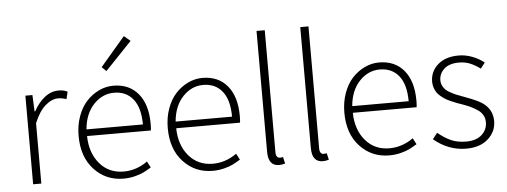

<svg xmlns="http://www.w3.org/2000/svg" viewBox="-50 -889 2734 1036"><g transform="rotate(-5 1317.0 -371.0)"><path d="M91.8 0V-480H129.9L133.8 -391.1H137.2Q162.6 -438 197.3 -465.1Q231.9 -492.2 272.9 -492.2Q299.8 -492.2 320.8 -481.9L311 -441.9Q288.1 -450.2 267.1 -450.2Q231.9 -450.2 197.3 -420.4Q162.6 -390.6 136.2 -327.1V0Z M358.9 -238.8Q358.9 -295.9 376.5 -344.5Q394 -393.1 423.6 -424.8Q453.1 -456.5 490.7 -474.4Q528.3 -492.2 568.4 -492.2Q654.3 -492.2 703.1 -433.6Q752 -375 752 -270Q752 -246.1 750 -233.9H404.3Q405.8 -142.1 455.3 -84Q504.9 -25.9 585 -25.9Q654.3 -25.9 714.4 -68.8L731.9 -35.2Q707.5 -20.5 690.7 -12Q673.8 -3.4 643.8 4.4Q613.8 12.2 581.1 12.2Q485.8 12.2 422.4 -55.9Q358.9 -124 358.9 -238.8ZM404.3 -270H710Q710 -360.4 672.6 -407.2Q635.3 -454.1 569.3 -454.1Q505.9 -454.1 458.7 -404.1Q411.6 -354 404.3 -270ZM515.1 -597.2 648.9 -753.9 683.1 -725.1 539.1 -574.2Z M841.8 -238.8Q841.8 -295.9 859.4 -344.5Q877 -393.1 906.5 -424.8Q936 -456.5 973.6 -474.4Q1011.2 -492.2 1051.3 -492.2Q1137.2 -492.2 1186 -433.6Q1234.9 -375 1234.9 -270Q1234.9 -246.1 1232.9 -233.9H887.2Q888.7 -142.1 938.2 -84Q987.8 -25.9 1067.9 -25.9Q1137.2 -25.9 1197.3 -68.8L1214.8 -35.2Q1190.4 -20.5 1173.6 -12Q1156.7 -3.4 1126.7 4.4Q1096.7 12.2 1064 12.2Q968.8 12.2 905.3 -55.9Q841.8 -124 841.8 -238.8ZM887.2 -270H1192.9Q1192.9 -360.4 1155.5 -407.2Q1118.2 -454.1 1052.2 -454.1Q988.8 -454.1 941.7 -404.1Q894.5 -354 887.2 -270Z M1364.7 -64V-719.2H1409.2V-58.1Q1409.2 -43 1415 -34.9Q1420.9 -26.9 1430.2 -26.9Q1438 -26.9 1447.8 -28.8L1456.1 6.8Q1439.9 12.2 1423.8 12.2Q1364.7 12.2 1364.7 -64Z M1601.6 -64V-719.2H1646V-58.1Q1646 -43 1651.9 -34.9Q1657.7 -26.9 1667 -26.9Q1674.8 -26.9 1684.6 -28.8L1692.9 6.8Q1676.8 12.2 1660.6 12.2Q1601.6 12.2 1601.6 -64Z M1798.3 -238.8Q1798.3 -295.9 1815.9 -344.5Q1833.5 -393.1 1863 -424.8Q1892.6 -456.5 1930.2 -474.4Q1967.8 -492.2 2007.8 -492.2Q2093.8 -492.2 2142.6 -433.6Q2191.4 -375 2191.4 -270Q2191.4 -246.1 2189.5 -233.9H1843.8Q1845.2 -142.1 1894.8 -84Q1944.3 -25.9 2024.4 -25.9Q2093.8 -25.9 2153.8 -68.8L2171.4 -35.2Q2147 -20.5 2130.1 -12Q2113.3 -3.4 2083.3 4.4Q2053.2 12.2 2020.5 12.2Q1925.3 12.2 1861.8 -55.9Q1798.3 -124 1798.3 -238.8ZM1843.8 -270H2149.4Q2149.4 -360.4 2112.1 -407.2Q2074.7 -454.1 2008.8 -454.1Q1945.3 -454.1 1898.2 -404.1Q1851.1 -354 1843.8 -270Z M2261.7 -54.2 2287.6 -86.9Q2323.2 -57.1 2358.2 -41.5Q2393.1 -25.9 2440.4 -25.9Q2494.6 -25.9 2524.7 -53.2Q2554.7 -80.6 2554.7 -121.1Q2554.7 -142.6 2544.9 -159.7Q2535.2 -176.8 2515.9 -189.5Q2496.6 -202.1 2480 -210Q2463.4 -217.8 2437.5 -227.1Q2417 -234.4 2405.5 -238.5Q2394 -242.7 2375.5 -251Q2356.9 -259.3 2346.2 -266.1Q2335.4 -272.9 2322.3 -283.7Q2309.1 -294.4 2302 -305.4Q2294.9 -316.4 2289.8 -331.5Q2284.7 -346.7 2284.7 -363.8Q2284.7 -418.5 2325.9 -455.3Q2367.2 -492.2 2439.5 -492.2Q2476.1 -492.2 2512.7 -478.3Q2549.3 -464.4 2576.7 -441.9L2552.7 -411.1Q2524.9 -431.6 2498 -442.9Q2471.2 -454.1 2437.5 -454.1Q2385.3 -454.1 2357.4 -428.7Q2329.6 -403.3 2329.6 -367.2Q2329.6 -351.1 2336.4 -337.6Q2343.3 -324.2 2352.3 -315.4Q2361.3 -306.6 2378.7 -297.4Q2396 -288.1 2408 -283.2Q2419.9 -278.3 2442.4 -270Q2446.3 -268.6 2454.1 -265.6Q2521 -241.2 2547.4 -222.7Q2599.6 -186 2599.6 -123Q2599.6 -66.4 2555.9 -27.1Q2512.2 12.2 2437.5 12.2Q2340.8 12.2 2261.7 -54.2Z"/></g></svg>

Font: Source Sans Pro Light
Style: Regular
Weight: 300
Designer: Paul D. Hunt
Foundry: Adobe Systems Incorporated
Version: Version 2.020;PS 2.0;hotconv 1.0.86;makeotf.lib2.5.63406